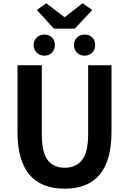

<svg xmlns="http://www.w3.org/2000/svg" viewBox="-20 -1139 787 1173"><path d="M375 13.7Q86.9 13.7 86.9 -333V-740.2H235.4V-320.3Q235.4 -209 271 -161.6Q306.6 -114.3 375 -114.3Q445.3 -114.3 481.9 -162.1Q518.6 -210 518.6 -320.3V-740.2H661.1V-333Q661.1 13.7 375 13.7ZM309.6 -963.9 205.1 -1078.1 262.7 -1119.1 372.1 -1035.2H377L484.4 -1119.1L543.9 -1078.1L436.5 -963.9ZM185.5 -864.3Q185.5 -891.6 204.1 -909.7Q222.7 -927.7 251 -927.7Q279.3 -927.7 297.4 -910.2Q315.4 -892.6 315.4 -864.3Q315.4 -835.9 297.4 -817.4Q279.3 -798.8 251 -798.8Q222.7 -798.8 204.1 -817.4Q185.5 -835.9 185.5 -864.3ZM431.6 -864.3Q431.6 -891.6 450.2 -909.7Q468.8 -927.7 497.1 -927.7Q525.4 -927.7 543.5 -910.2Q561.5 -892.6 561.5 -864.3Q561.5 -835.9 543.5 -817.4Q525.4 -798.8 497.1 -798.8Q468.8 -798.8 450.2 -817.4Q431.6 -835.9 431.6 -864.3Z"/></svg>

Font: Nasu
Style: Bold
Weight: 700
Designer: Ryoko NISHIZUKA (kana &amp; ideographs); Paul D. Hunt (Latin, Greek &amp; Cyrillic); Wenlong ZHANG (bopomofo); Sandoll C
Version: Version 2014.1215